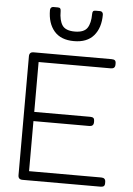

<svg xmlns="http://www.w3.org/2000/svg" viewBox="-61 -974 704 1020"><g transform="rotate(5 291.0 -464.5)"><path d="M165 -911Q165 -919 169.5 -924Q174 -929 181 -929H205Q215 -929 218.5 -924.5Q222 -920 222 -910Q222 -861 239.5 -835Q257 -809 306 -809Q355 -809 372.5 -835Q390 -861 390 -910Q390 -920 393.5 -924.5Q397 -929 407 -929H431Q438 -929 442.5 -924Q447 -919 447 -911Q447 -841 411.5 -799.5Q376 -758 306 -758Q236 -758 200.5 -799.5Q165 -841 165 -911ZM75 -23V-657Q75 -680 98 -680H514Q526 -680 531.5 -675.5Q537 -671 537 -660V-653Q537 -631 514 -631H129V-365H427Q439 -365 444.5 -360.5Q450 -356 450 -345V-338Q450 -316 427 -316H129V-49H514Q537 -49 537 -27V-20Q537 -9 531.5 -4.5Q526 0 514 0H98Q75 0 75 -23Z"/></g></svg>

Font: Mitr ExtraLight
Style: Regular
Weight: 275
Designer: Thanarat Vachiruckul
Foundry: Cadson Demak Co.,Ltd.
Version: Version 1.001